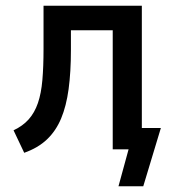

<svg xmlns="http://www.w3.org/2000/svg" viewBox="-20 -518 620 666"><path d="M391 128 426 0H375V-74H538L477 128ZM64 12 27 -66Q59 -81 79.5 -104Q100 -127 111.5 -160.5Q123 -194 127 -240.5Q131 -287 131 -348V-498H472V0H371V-413H226V-345Q226 -268 218 -209Q210 -150 192 -107Q174 -64 143 -34.5Q112 -5 64 12Z"/></svg>

Font: Nunito Sans 7pt Condensed SemiBold
Style: Regular
Weight: 600
Width: 3
Designer: Vernon Adams
Foundry: Vernon Adams
Version: Version 3.101;gftools[0.9.27]